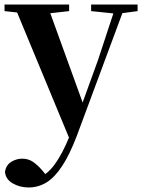

<svg xmlns="http://www.w3.org/2000/svg" viewBox="-27 -556 629 847"><path d="M99 271Q60 271 28.5 252.5Q-3 234 -5 201Q0 172 22.5 158Q45 144 71 144Q98 144 118.5 158Q139 172 158 194L188 230L153 252L133 235Q181 215 214.5 169Q248 123 279 47L309 -26L318 -50L405 -290L486 -536H527L312 43Q280 127 246.5 177.5Q213 228 177 249.5Q141 271 99 271ZM286 72 34 -536H181L340 -97L346 -86ZM-7 -507V-536H278V-507L180 -496H94ZM375 -507V-536H580V-507L498 -496H481Z"/></svg>

Font: Noto Serif JP ExtraLight
Style: Bold
Weight: 700
Version: Version 2.003-H1;hotconv 1.1.1;makeotfexe 2.6.0